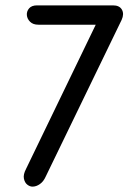

<svg xmlns="http://www.w3.org/2000/svg" viewBox="-20 -695 506 715"><path d="M101 0Q91 0 81.5 -7.5Q72 -15 69 -30Q66 -45 77 -66L352 -635L372 -603H123Q103 -603 92 -614Q81 -625 80 -639Q79 -653 88.5 -664Q98 -675 118 -675H401Q425 -675 434 -659Q443 -643 433 -621L150 -37Q142 -19 128.5 -9.5Q115 0 101 0Z"/></svg>

Font: Edu SA Beginner Medium
Style: Regular
Weight: 500
Version: Version 1.003